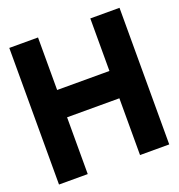

<svg xmlns="http://www.w3.org/2000/svg" viewBox="-110 -673 716 766"><g transform="rotate(-20 248.0 -290.0)"><path d="M12 0H134V-241H356V0H480V-580H356V-357H134V-580H12Z"/></g></svg>

Font: Charger Pro
Style: UltraExt
Weight: 900
Designer: Jasper
Foundry: Cannot Into Space Fonts
Version: Version 1.09